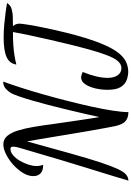

<svg xmlns="http://www.w3.org/2000/svg" viewBox="175 -936 848 1239"><g transform="rotate(-90 599.5 -317.0)"><path d="M53 87Q67 38 85.5 -21.5Q104 -81 129 -162Q154 -243 187.5 -354Q221 -465 265 -617Q266 -621 269 -633Q272 -645 272 -657Q272 -665 269 -669.5Q266 -674 258 -674Q236 -674 216 -656.5Q196 -639 180.5 -612.5Q165 -586 156 -557.5Q147 -529 147 -506Q147 -484 155 -463Q115 -463 98.5 -481Q82 -499 82 -526Q82 -560 103 -594Q124 -628 156 -656.5Q188 -685 223 -702.5Q258 -720 287 -720Q320 -720 341.5 -694.5Q363 -669 376.5 -625Q390 -581 399.5 -525Q409 -469 417 -407Q427 -338 434 -289.5Q441 -241 446 -207.5Q451 -174 455 -149Q459 -124 463 -100Q473 -147 486 -202.5Q499 -258 513 -316.5Q527 -375 541.5 -430.5Q556 -486 570 -534Q584 -582 596 -617Q608 -652 617 -669Q625 -684 644 -702.5Q663 -721 692 -721Q675 -675 653.5 -608.5Q632 -542 610 -464.5Q588 -387 567.5 -306.5Q547 -226 530.5 -151Q514 -76 504.5 -14Q495 48 495 87Q460 87 438 69.5Q416 52 405 3Q401 -17 393 -59Q385 -101 375.5 -156Q366 -211 356 -271Q346 -331 336.5 -389Q327 -447 319 -493.5Q311 -540 306 -567Q260 -400 227.5 -284Q195 -168 171 -95.5Q147 -23 128.5 17Q110 57 92 72Q74 87 53 87ZM756 86Q731 86 703.5 76.5Q676 67 657.5 38.5Q639 10 639 -47Q639 -87 648 -126Q657 -165 675 -191.5Q693 -218 719 -218Q732 -218 754 -208Q735 -161 725.5 -120.5Q716 -80 716 -47Q716 -6 733 18Q750 42 779 42Q803 42 823.5 20Q844 -2 865 -59Q881 -102 898 -163Q915 -224 932 -293.5Q949 -363 964.5 -431.5Q980 -500 992.5 -559Q1005 -618 1012 -658Q963 -658 927.5 -655.5Q892 -653 863 -648.5Q834 -644 802 -636Q808 -679 849.5 -698.5Q891 -718 976 -718Q1017 -718 1060.5 -714Q1104 -710 1141.5 -705Q1179 -700 1199 -696Q1184 -672 1157 -665.5Q1130 -659 1112 -659Q1095 -659 1078 -658.5Q1061 -658 1050 -658Q1058 -650 1062 -638Q1066 -626 1066 -617Q1066 -604 1059 -560Q1052 -516 1039 -453.5Q1026 -391 1009 -320.5Q992 -250 971 -182.5Q950 -115 926 -62Q900 -4 872.5 28.5Q845 61 815.5 73.5Q786 86 756 86Z"/></g></svg>

Font: Dancing Script SemiBold
Style: Regular
Weight: 600
Designer: Pablo Impallari
Foundry: Pablo Impallari
Version: Version 2.001